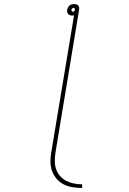

<svg xmlns="http://www.w3.org/2000/svg" viewBox="-20 -755 640 949"><path d="M386 174Q363 174 339.5 170.5Q316 167 296 157Q276 147 261 130Q246 113 238 92Q230 71 229.5 47.5Q229 24 233 0L346 -679Q344 -679 341.5 -678.5Q339 -678 337 -678Q331 -678 325.5 -680Q320 -682 316.5 -686Q313 -690 312 -695.5Q311 -701 312 -706Q313 -712 316 -718Q319 -724 324 -728Q329 -732 335 -733.5Q341 -735 347 -735Q352 -735 357.5 -733.5Q363 -732 366.5 -728Q370 -724 371 -718Q372 -712 371 -707L254 0Q251 21 251 42Q251 63 257.5 81.5Q264 100 277 115Q290 130 307.5 139Q325 148 345.5 152Q366 156 386 156ZM340 -697Q344 -697 347 -700Q350 -703 350 -707Q351 -710 349 -713Q347 -716 343 -716Q343 -716 343 -716Q343 -716 343 -716Q340 -716 337 -713Q334 -710 333 -707Q333 -703 335 -700Q337 -697 340 -697Z"/></svg>

Font: Iosevka Curly ThExObl
Style: Regular
Weight: 100
Width: 7
Italic angle: -9°
Monospace: yes
Designer: Belleve Invis
Foundry: Belleve Invis
Version: Version 11.1.0; ttfautohint (v1.8.3)